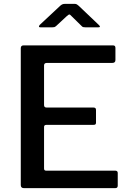

<svg xmlns="http://www.w3.org/2000/svg" viewBox="-20 -978 676 998"><path d="M88 -727Q88 -742 102 -742H568Q580 -742 580 -729V-666Q580 -651 564 -651H224Q209 -651 209 -638V-432Q209 -419 222 -419H466Q479 -419 479 -407V-340Q479 -335 476.5 -332Q474 -329 466 -329H221Q209 -329 209 -318V-102Q209 -91 219 -91H578Q592 -91 592 -79V-13Q592 -7 589 -3.5Q586 0 578 0H105Q88 0 88 -16V-727ZM404 -843 352 -894Q344 -903 340.5 -903Q337 -903 327 -894L272 -843Q266 -838 262.5 -837Q259 -836 252 -836H190Q183 -836 182.5 -839.5Q182 -843 187 -849L292 -947Q297 -952 303 -955Q309 -958 319 -958H368Q376 -958 380.5 -954.5Q385 -951 389 -948L493 -849Q507 -836 491 -836H424Q418 -836 413 -837Q408 -838 404 -843Z"/></svg>

Font: Libre Franklin Thin Medium
Style: Regular
Weight: 500
Version: Version 3.000